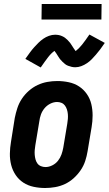

<svg xmlns="http://www.w3.org/2000/svg" viewBox="-20 -934 545 962"><path d="M206 8Q177 8 148.5 2Q120 -4 97 -19Q74 -34 58.5 -57Q43 -80 36 -107.5Q29 -135 29.5 -164.5Q30 -194 35 -223L54 -343Q59 -368 67 -392.5Q75 -417 89.5 -439Q104 -461 124.5 -479Q145 -497 168.5 -508Q192 -519 217 -523.5Q242 -528 267 -528Q296 -528 324.5 -522Q353 -516 376 -501Q399 -486 415 -463Q431 -440 437.5 -412.5Q444 -385 444 -355.5Q444 -326 439 -297L419 -177Q415 -152 407 -127.5Q399 -103 384 -81Q369 -59 349 -41Q329 -23 305.5 -12Q282 -1 256.5 3.5Q231 8 206 8ZM208 -97Q225 -97 242 -105.5Q259 -114 270.5 -128.5Q282 -143 288 -160Q294 -177 297 -194L317 -314Q319 -326 320 -338Q321 -350 320 -362Q319 -374 315.5 -385Q312 -396 305.5 -405Q299 -414 288.5 -418.5Q278 -423 266 -423Q249 -423 232 -414.5Q215 -406 203 -391.5Q191 -377 185 -360Q179 -343 177 -326L157 -206Q155 -194 154 -182Q153 -170 154 -158Q155 -146 158 -135Q161 -124 167.5 -115Q174 -106 185 -101.5Q196 -97 208 -97ZM184 -596 107 -639Q119 -656 130 -671Q141 -686 151.5 -697.5Q162 -709 172.5 -719.5Q183 -730 196.5 -739.5Q210 -749 225.5 -754.5Q241 -760 256 -760Q265 -760 273.5 -758.5Q282 -757 291 -753Q300 -749 306 -744.5Q312 -740 319 -733Q326 -726 331.5 -719Q337 -712 340.5 -705.5Q344 -699 349.5 -691.5Q355 -684 359 -678Q375 -690 391 -710Q407 -730 428 -761L505 -719Q493 -701 482 -686.5Q471 -672 460.5 -660Q450 -648 440 -637.5Q430 -627 416 -617.5Q402 -608 387 -602.5Q372 -597 357 -597Q348 -597 339 -599Q330 -601 321 -604.5Q312 -608 306 -613Q300 -618 293 -624.5Q286 -631 280.5 -638Q275 -645 271.5 -651.5Q268 -658 262 -666.5Q256 -675 253 -679Q237 -668 221.5 -648Q206 -628 184 -596ZM188 -836 189 -914H489L488 -836Z"/></svg>

Font: Iosevka Curly Slab Extrabold
Style: Italic
Weight: 800
Italic angle: -9°
Monospace: yes
Designer: Belleve Invis
Foundry: Belleve Invis
Version: Version 22.1.2; ttfautohint (v1.8.4)